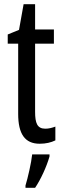

<svg xmlns="http://www.w3.org/2000/svg" viewBox="-20 -678 299 919"><path d="M197 -62C158 -62 148 -89 148 -143V-469H238V-537H148V-658H93L71 -535L17 -513V-469H67V-133C67 -37 99 10 170 10C200 10 224 4 245 -6V-72C229 -66 213 -62 197 -62ZM217 71V61H134C130 101 113 174 102 210V221H148C175 181 203 120 217 71Z"/></svg>

Font: Noto Sans Lao Looped ExtraCondensed
Style: Regular
Weight: 400
Width: 2
Designer: Mark Frömberg, Ben Mitchell
Foundry: The Fontpad Ltd
Version: Version 1.002